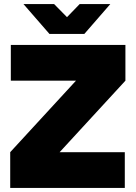

<svg xmlns="http://www.w3.org/2000/svg" viewBox="-20 -920 664 940"><path d="M30 -175 352 -525H33V-700H594V-525L272 -175H591V0H30ZM95 -900H245L308 -836L370 -900H520L393 -754H222Z"/></svg>

Font: Oak Sans Black
Style: Regular
Weight: 900
Designer: Erik Kennedy, Walven
Foundry: Erik Kennedy, Walven
Version: Version 1.000